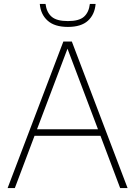

<svg xmlns="http://www.w3.org/2000/svg" viewBox="-20 -950 683 970"><path d="M18.5 0 300 -740H343L624.5 0H587L487.5 -264H154.5L55 0ZM167 -297H475L321 -704ZM323 -814Q256 -814 220.8 -845.5Q185.5 -877 181 -930H210Q215.5 -887.5 241 -865.5Q266.5 -843.5 323 -843.5Q379.5 -843.5 404.2 -865.5Q429 -887.5 434 -930H463Q458.5 -876.5 424.2 -845.2Q390 -814 323 -814Z"/></svg>

Font: Encode Sans Th
Style: Regular
Weight: 100
Designer: Multiple Designers
Foundry: Impallari Type
Version: Version 3.002; ttfautohint (v1.8.3) -l 8 -r 50 -G 200 -x 14 